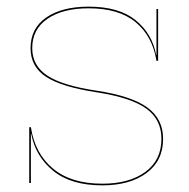

<svg xmlns="http://www.w3.org/2000/svg" viewBox="-20 -551 568 578"><path d="M471 -133Q471 -67 421 -30Q371 7 288 7Q194 7 140.5 -36.5Q87 -80 74 -148H73V0H68V-168H73Q85 -89 139.5 -43.5Q194 2 288 2Q369 2 417.5 -33.5Q466 -69 466 -133Q466 -191 420.5 -224Q375 -257 272 -273Q166 -289 119 -319.5Q72 -350 72 -406Q72 -466 119.5 -498.5Q167 -531 247 -531Q338 -531 388 -490.5Q438 -450 450 -386H451V-524H456V-368H451Q439 -442 388.5 -484Q338 -526 247 -526Q169 -526 123 -494.5Q77 -463 77 -406Q77 -353 123 -323Q169 -293 271 -278Q376 -262 423.5 -227.5Q471 -193 471 -133Z"/></svg>

Font: Hepta Slab Hairline
Style: Regular
Weight: 400
Designer: Michael LaGattuta
Foundry: Michael LaGattuta
Version: Version 1.100; ttfautohint (v1.8) -l 8 -r 50 -G 200 -x 14 -D